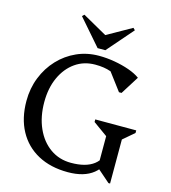

<svg xmlns="http://www.w3.org/2000/svg" viewBox="-133 -1027 1022 1150"><g transform="rotate(15 378.0 -452.5)"><path d="M394 16Q287 16 208.5 -26.5Q130 -69 87.5 -147.5Q45 -226 45 -333Q45 -411 72 -479Q99 -547 147 -598Q195 -649 258.5 -677.5Q322 -706 396 -706Q444 -706 493 -697.5Q542 -689 584.5 -674Q627 -659 654 -639L583 -526H567L455 -675H550L555 -588Q524 -620 484 -634.5Q444 -649 388 -649Q318 -649 264.5 -611.5Q211 -574 180.5 -507.5Q150 -441 150 -354Q150 -263 181.5 -192.5Q213 -122 269 -82.5Q325 -43 398 -43Q490 -43 539 -80.5Q588 -118 588 -187L623 -167Q609 -76 552 -30Q495 16 394 16ZM647 16 561 -59V-252L472 -316V-332H726V-316L657 -257V16ZM247 -921 405 -832H393L551 -921L563 -909L423 -748H375L235 -909Z"/></g></svg>

Font: Platypi Light
Style: Regular
Weight: 300
Designer: David Sargent
Foundry: Bolt Cutter Type
Version: Version 1.200